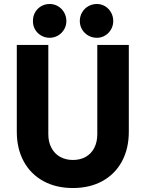

<svg xmlns="http://www.w3.org/2000/svg" viewBox="-20 -948 740 976"><path d="M65.4 -278.3V-719.7H225.6V-265.6Q225.6 -226.1 241.5 -196.3Q257.3 -166.5 285.6 -150.6Q314 -134.8 350.6 -134.8Q388.2 -134.8 416.3 -150.9Q444.3 -167 459.5 -196.8Q474.6 -226.6 474.6 -265.6V-719.7H634.8V-278.3Q634.8 -192.4 599.9 -127.7Q564.9 -63 500.7 -27.6Q436.5 7.8 350.6 7.8Q264.6 7.8 200.2 -27.6Q135.7 -63 100.6 -127.7Q65.4 -192.4 65.4 -278.3ZM385.7 -840.8Q385.7 -864.7 397.2 -884.8Q408.7 -904.8 428.7 -916.3Q448.7 -927.7 472.7 -927.7Q495.1 -927.7 514.2 -916.3Q533.2 -904.8 544.4 -884.8Q555.7 -864.7 555.7 -840.8Q555.7 -817.9 544.4 -798.3Q533.2 -778.8 514.2 -767.3Q495.1 -755.9 472.7 -755.9Q448.7 -755.9 428.7 -767.3Q408.7 -778.8 397.2 -798.3Q385.7 -817.9 385.7 -840.8ZM147.5 -840.8Q147 -864.7 158.2 -884.8Q169.4 -904.8 189.2 -916.3Q209 -927.7 232.4 -927.7Q255.4 -927.7 274.9 -916.3Q294.4 -904.8 305.9 -884.8Q317.4 -864.7 317.4 -840.8Q317.4 -817.9 305.9 -798.3Q294.4 -778.8 274.9 -767.3Q255.4 -755.9 232.4 -755.9Q209 -755.9 189.2 -767.3Q169.4 -778.8 158.2 -798.3Q147 -817.9 147.5 -840.8Z"/></svg>

Font: Reddit Sans Strawberry ExBold
Style: Regular
Weight: 800
Designer: Stephen Hutchings
Foundry: Reddit
Version: Version 1.013